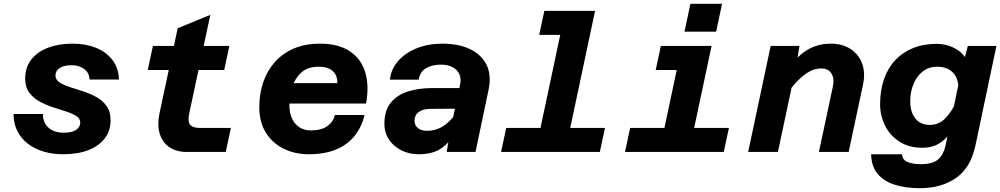

<svg xmlns="http://www.w3.org/2000/svg" viewBox="-20 -797 5246 1007"><path d="M310 12Q256 12 209 -2Q162 -16 126.5 -43Q91 -70 71 -109.5Q51 -149 51 -199H205Q205 -154 234 -127.5Q263 -101 315 -101Q358 -101 379.5 -116Q401 -131 401 -154Q401 -175 380 -188.5Q359 -202 326 -212.5Q293 -223 256.5 -235Q220 -247 187 -265Q154 -283 133 -312Q112 -341 112 -385Q112 -443 143.5 -484Q175 -525 231.5 -546.5Q288 -568 361 -568Q430 -568 484 -546Q538 -524 570 -482Q602 -440 604 -380H450Q448 -416 421 -435.5Q394 -455 356 -455Q316 -455 293.5 -440.5Q271 -426 271 -401Q271 -379 292 -365Q313 -351 346 -340.5Q379 -330 416 -318Q453 -306 485.5 -288Q518 -270 539 -241Q560 -212 560 -166Q560 -112 530 -72Q500 -32 444.5 -10Q389 12 310 12Z M961 0Q904 0 867.5 -25.5Q831 -51 817.5 -96.5Q804 -142 816 -200L912 -649L1083 -719L972 -200Q967 -174 970.5 -157.5Q974 -141 989 -133.5Q1004 -126 1031 -126H1191L1164 0ZM755 -430 782 -556H1183L1156 -430Z M1599 12Q1527 12 1468 -17Q1409 -46 1374.5 -101Q1340 -156 1340 -235Q1340 -305 1360.5 -365.5Q1381 -426 1421.5 -471.5Q1462 -517 1521 -542.5Q1580 -568 1658 -568Q1754 -568 1813.5 -529Q1873 -490 1895 -419.5Q1917 -349 1900 -254H1460L1484 -361H1749Q1751 -399 1726.5 -423Q1702 -447 1651 -447Q1593 -447 1559.5 -416Q1526 -385 1512 -338Q1498 -291 1498 -243Q1498 -206 1511 -176.5Q1524 -147 1549.5 -130Q1575 -113 1610 -113Q1666 -113 1697.5 -136Q1729 -159 1736 -194H1892Q1877 -131 1840 -84.5Q1803 -38 1743 -13Q1683 12 1599 12Z M2323 0 2339 -100 2393 -352Q2400 -384 2389 -408Q2378 -432 2353 -445Q2328 -458 2293 -458Q2246 -458 2214.5 -439.5Q2183 -421 2176 -379H2025Q2031 -435 2068.5 -477.5Q2106 -520 2166 -544Q2226 -568 2300 -568Q2387 -568 2447 -538.5Q2507 -509 2532.5 -455.5Q2558 -402 2543 -329L2474 0ZM2176 12Q2125 12 2084 -9Q2043 -30 2019.5 -66Q1996 -102 1996 -147Q1996 -218 2030 -259Q2064 -300 2120.5 -317.5Q2177 -335 2245 -335H2404L2381 -227L2238 -226Q2198 -226 2176 -209.5Q2154 -193 2154 -164Q2154 -140 2171.5 -125.5Q2189 -111 2220 -111Q2265 -111 2301.5 -133.5Q2338 -156 2369 -199L2364 -94Q2327 -37 2284 -12.5Q2241 12 2176 12Z M2788 0 2945 -740H3101L2944 0ZM2608 0 2635 -126H3153L3126 0ZM2808 -614 2835 -740H3023L2996 -614Z M3438 0 3556 -556H3712L3594 0ZM3258 0 3285 -126H3803L3776 0ZM3419 -430 3446 -556H3634L3607 -430ZM3570 -631 3601 -777H3767L3736 -631Z M4275 0 4348 -342Q4357 -386 4340.5 -412Q4324 -438 4288 -438Q4246 -438 4206 -410Q4166 -382 4114 -316L4120 -447Q4171 -512 4222.5 -540Q4274 -568 4338 -568Q4397 -568 4439.5 -541Q4482 -514 4501 -465.5Q4520 -417 4506 -352L4431 0ZM3904 0 4022 -556H4173L4157 -456L4060 0Z M5041 -498 5056 -556H5206L5096 -34Q5071 83 4994 136.5Q4917 190 4804 190Q4729 190 4671.5 171.5Q4614 153 4582 113.5Q4550 74 4549 12H4711Q4713 41 4739.5 52.5Q4766 64 4809 64Q4873 64 4901 38.5Q4929 13 4939 -33L4949 -81Q4922 -51 4890.5 -36.5Q4859 -22 4818 -22Q4747 -22 4697.5 -54Q4648 -86 4622 -138Q4596 -190 4596 -250Q4596 -322 4616 -380.5Q4636 -439 4674.5 -480.5Q4713 -522 4768 -544.5Q4823 -567 4893 -567Q4937 -567 4978 -548.5Q5019 -530 5041 -498ZM4856 -142Q4900 -142 4930 -169Q4960 -196 4983 -239L5006 -350Q5002 -394 4973.5 -420.5Q4945 -447 4896 -447Q4850 -447 4818.5 -421.5Q4787 -396 4770.5 -355Q4754 -314 4754 -266Q4754 -209 4781 -175.5Q4808 -142 4856 -142Z"/></svg>

Font: Azeret Mono Thin
Style: Bold Italic
Weight: 700
Italic angle: -12°
Version: Version 1.002